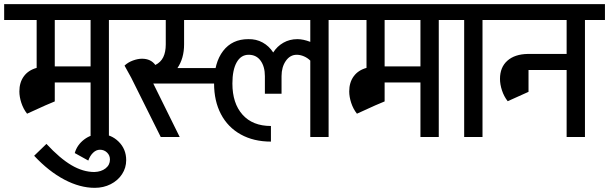

<svg xmlns="http://www.w3.org/2000/svg" viewBox="-55 -658 2925 922"><path d="M564 -562H468V0H380V-262H208V-171L163 -152L75 -112Q57 -135 47.5 -164Q38 -193 38 -219Q38 -262 59.5 -291.5Q81 -321 121 -332V-562H-35V-638H564ZM208 -562V-339H380V-562Z M551 111Q551 148 531 178.5Q511 209 476.5 226.5Q442 244 400 244Q329 244 254 204.5Q179 165 109 90L168 33Q233 103 288.5 135.5Q344 168 398 168Q431 167 452 150.5Q473 134 473 108Q473 88 459 74.5Q445 61 425 61Q407 61 392 75.5Q377 90 369 113L304 77Q315 38 349 12Q383 -14 426 -14Q478 -14 514.5 22Q551 58 551 111Z M999 -257H682H681L808 0H717L575 -285L543 -343Q560 -359 583.5 -367.5Q607 -376 627 -376Q669 -376 691 -346Q717 -359 729 -383.5Q741 -408 741 -445V-562H489V-638H997V-562H829V-445Q829 -378 797 -331H999Z M1619 -562H1523V0H1435V-367Q1422 -380 1404.5 -387.5Q1387 -395 1370 -395Q1338 -395 1317.5 -365.5Q1297 -336 1297 -292V-208H1217V-292Q1217 -338 1196.5 -366.5Q1176 -395 1139 -395Q1102 -395 1081.5 -358.5Q1061 -322 1061 -257Q1061 -162 1109.5 -107.5Q1158 -53 1246 -53V22Q1163 22 1101 -12.5Q1039 -47 1006 -110Q973 -173 973 -257Q973 -357 1016.5 -413.5Q1060 -470 1137 -470Q1175 -471 1206 -454Q1237 -437 1257 -406Q1276 -436 1306 -453Q1336 -470 1373 -470Q1401 -470 1435 -457V-562H893V-638H1619Z M2148 -562H2052V0H1964V-262H1792V-171L1747 -152L1659 -112Q1641 -135 1631.5 -164Q1622 -193 1622 -219Q1622 -262 1643.5 -291.5Q1665 -321 1705 -332V-562H1549V-638H2148ZM1792 -562V-339H1964V-562Z M2078 -638H2358V-562H2262V0H2174V-562H2078Z M2850 -562H2754V0H2666V-322H2483V-217L2383 -172Q2365 -195 2355.5 -224Q2346 -253 2346 -279Q2346 -335 2381.5 -366.5Q2417 -398 2480 -399H2666V-562H2288V-638H2850Z"/></svg>

Font: Akshar
Style: Regular
Weight: 400
Designer: Tall Chai
Foundry: Tall Chai
Version: Version 1.000